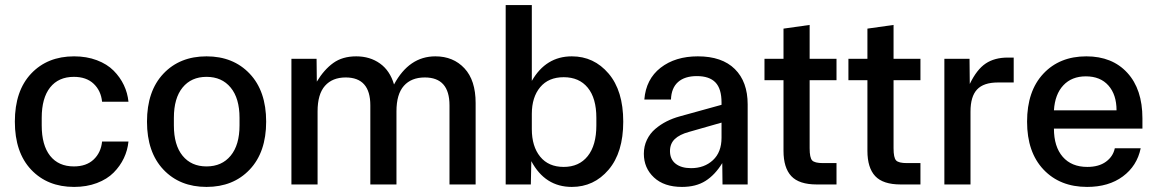

<svg xmlns="http://www.w3.org/2000/svg" viewBox="-20 -734 4600 764"><path d="M274.9 9.8Q168.9 9.8 104 -58.8Q39.1 -127.4 39.1 -250Q39.1 -372.6 104 -441.2Q168.9 -509.8 274.9 -509.8Q324.7 -509.8 365.5 -494.4Q406.2 -479 432.1 -452.9Q458 -426.8 472.9 -395.3Q487.8 -363.8 491.2 -329.1H386.2Q381.8 -373 352.8 -400.6Q323.7 -428.2 273.9 -428.2Q212.9 -428.2 179.4 -386Q146 -343.8 146 -265.1V-234.9Q146 -156.2 179.4 -114Q212.9 -71.8 273.9 -71.8Q323.7 -71.8 352.8 -99.4Q381.8 -127 386.2 -170.9H491.2Q487.8 -136.2 472.9 -104.7Q458 -73.2 432.1 -47.1Q406.2 -21 365.5 -5.6Q324.7 9.8 274.9 9.8Z M973.6 -59.3Q908.2 9.8 801.8 9.8Q695.3 9.8 630.1 -59.3Q564.9 -128.4 564.9 -250Q564.9 -371.6 630.1 -440.7Q695.3 -509.8 801.8 -509.8Q908.2 -509.8 973.6 -440.7Q1039.1 -371.6 1039.1 -250Q1039.1 -128.4 973.6 -59.3ZM671.9 -234.9Q671.9 -156.7 706.5 -114.3Q741.2 -71.8 801.8 -71.8Q862.8 -71.8 897.9 -114.5Q933.1 -157.2 933.1 -234.9V-265.1Q933.1 -342.8 897.9 -385.5Q862.8 -428.2 801.8 -428.2Q741.2 -428.2 706.5 -385.7Q671.9 -343.3 671.9 -265.1Z M1139.6 0V-500H1239.7L1240.7 -409.2Q1269.5 -457 1306.2 -483.4Q1342.8 -509.8 1397.5 -509.8Q1452.1 -509.8 1491.9 -481.4Q1531.7 -453.1 1547.9 -397.9Q1607.9 -509.8 1712.4 -509.8Q1783.7 -509.8 1828.1 -462.2Q1872.6 -414.6 1872.6 -324.2V0H1768.6V-314.9Q1768.6 -425.8 1670.4 -425.8Q1616.7 -425.8 1587.2 -392.6Q1557.6 -359.4 1557.6 -291V0H1453.6V-314.9Q1453.6 -425.8 1355.5 -425.8Q1302.7 -425.8 1273.2 -392.6Q1243.7 -359.4 1243.7 -291V0Z M2255.4 9.8Q2148.9 9.8 2094.2 -92.8L2092.3 0H1992.2V-713.9H2096.2V-412.1Q2152.3 -509.8 2255.4 -509.8Q2343.3 -509.8 2401.6 -441.4Q2460 -373 2460 -250Q2460 -127 2401.6 -58.6Q2343.3 9.8 2255.4 9.8ZM2096.2 -220.2Q2096.2 -151.4 2129.4 -110.6Q2162.6 -69.8 2223.1 -69.8Q2284.2 -69.8 2318.6 -112.8Q2353 -155.8 2353 -234.9V-265.1Q2353 -343.3 2318.8 -385Q2284.7 -426.8 2223.1 -426.8Q2162.6 -426.8 2129.4 -387Q2096.2 -347.2 2096.2 -280.8Z M2693.8 9.8Q2622.6 9.8 2582.3 -27.8Q2542 -65.4 2542 -122.1Q2542 -152.3 2554.2 -177.7Q2566.4 -203.1 2587.4 -220.9Q2608.4 -238.8 2632.6 -251Q2656.7 -263.2 2685.1 -271L2851.1 -316.9V-326.2Q2851.1 -380.9 2826.9 -406Q2802.7 -431.2 2752.9 -431.2Q2704.6 -431.2 2678 -407.5Q2651.4 -383.8 2649.9 -337.9H2543.9Q2550.3 -418.9 2608.6 -464.4Q2667 -509.8 2756.8 -509.8Q2853 -509.8 2904.1 -459.2Q2955.1 -408.7 2955.1 -318.8V0H2855L2854 -85Q2825.2 -38.1 2787.4 -14.2Q2749.5 9.8 2693.8 9.8ZM2646 -132.8Q2646 -100.1 2668.5 -82.5Q2690.9 -64.9 2730 -64.9Q2782.7 -64.9 2816.9 -96.7Q2851.1 -128.4 2851.1 -186V-246.1L2721.2 -209Q2683.6 -198.7 2664.8 -180.4Q2646 -162.1 2646 -132.8Z M3230 0Q3159.7 0 3128.7 -33.2Q3097.7 -66.4 3097.7 -133.8V-415H3022V-500H3097.7V-620.1L3201.7 -634.8V-500H3308.6V-415H3201.7V-144Q3201.7 -106.4 3211.7 -95.7Q3221.7 -85 3254.9 -85H3308.6V0Z M3564 0Q3493.7 0 3462.6 -33.2Q3431.6 -66.4 3431.6 -133.8V-415H3356V-500H3431.6V-620.1L3535.6 -634.8V-500H3642.6V-415H3535.6V-144Q3535.6 -106.4 3545.7 -95.7Q3555.7 -85 3588.9 -85H3642.6V0Z M3737.8 0V-500H3837.9L3838.9 -399.9Q3866.7 -457.5 3902.1 -481.2Q3937.5 -504.9 3989.7 -504.9H4013.7V-405.8H3950.7Q3894 -405.8 3867.9 -377.9Q3841.8 -350.1 3841.8 -290V0Z M4305.7 9.8Q4197.8 9.8 4132.3 -59.3Q4066.9 -128.4 4066.9 -250Q4066.9 -371.6 4131.6 -440.7Q4196.3 -509.8 4302.7 -509.8Q4405.8 -509.8 4465.8 -444.3Q4525.9 -378.9 4525.9 -263.2V-222.2H4173.8Q4173.8 -150.4 4208.7 -110.1Q4243.7 -69.8 4306.6 -69.8Q4352.5 -69.8 4380.9 -90.6Q4409.2 -111.3 4416 -144H4519Q4504.4 -73.7 4448 -32Q4391.6 9.8 4305.7 9.8ZM4173.8 -294.9H4422.9Q4422.9 -357.4 4390.6 -393.8Q4358.4 -430.2 4300.8 -430.2Q4244.6 -430.2 4211.2 -394.5Q4177.7 -358.9 4173.8 -294.9Z"/></svg>

Font: TASA Orbiter Deck Medium
Style: Regular
Weight: 500
Designer: Weizhong Zhang
Version: Version 1.000;Glyphs 3.1.2 (3151)